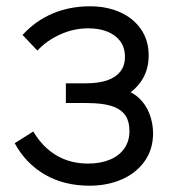

<svg xmlns="http://www.w3.org/2000/svg" viewBox="-20 -575 546 610"><path d="M26.7 -120 85.7 -157.3Q115.5 -107.2 159.4 -81.2Q203.3 -55.3 260 -55.3Q299.5 -55.3 329.2 -67.8Q358.8 -80.2 375.1 -103.5Q391.3 -126.8 391.3 -158.7Q391.3 -188.5 379.2 -207.1Q367 -225.7 343.1 -235.2Q319.2 -244.8 279.7 -247Q263.5 -247.7 253.3 -247.7H189.3V-310.3H252.7Q291.8 -310.3 319.2 -319.3Q346.5 -328.3 361.8 -347.1Q377 -365.8 377 -394.3Q377 -424.2 361.6 -444.6Q346.2 -465 319.9 -475Q293.7 -485 261 -485Q214.5 -485 171.8 -465.8Q129 -446.7 98.7 -414.3L51.7 -464Q92.5 -508.7 146.7 -531.8Q200.8 -555 266.3 -555Q318.8 -555 361.1 -536.3Q403.3 -517.7 427.8 -482.3Q452.3 -447 452.3 -399.3Q452.3 -353.8 430.6 -320.1Q408.8 -286.3 367.7 -264.3L363.3 -292Q397.3 -285.7 420.4 -264.5Q443.5 -243.3 454.9 -213.5Q466.3 -183.7 466.3 -151.3Q466.3 -101 439.9 -63.3Q413.5 -25.7 367.5 -5.3Q321.5 15 264.3 15Q183.7 15 122.8 -20.2Q61.8 -55.5 26.7 -120Z"/></svg>

Font: Tap Sans
Style: Regular
Weight: 400
Designer: Tap Payments
Foundry: Tap Payments
Version: Version 1.001;Glyphs 3.1.2 (3151)